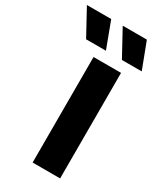

<svg xmlns="http://www.w3.org/2000/svg" viewBox="-319 -963 876 1040"><g transform="rotate(30 119.5 -443.0)"><path d="M53 -886H-99L-10 -723H114ZM276 -886H125L214 -723H338ZM245 -660H73V0H245Z"/></g></svg>

Font: Work Sans
Style: Bold
Weight: 700
Designer: Wei Huang
Foundry: Wei Huang
Version: Version 2.012